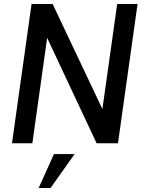

<svg xmlns="http://www.w3.org/2000/svg" viewBox="-20 -717 720 961"><path d="M138 -697H243.5L492.5 -171L566.5 -697H668.5L570.5 0H463.5L216 -527.5L142 0H40ZM250 54H353.5L233 224H173.5Z"/></svg>

Font: HK Grotesk Medium
Style: Italic
Weight: 500
Italic angle: -8°
Designer: Alfredo Marco Pradil
Foundry: Hanken Design Co.
Version: Version 3.004